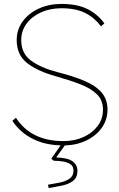

<svg xmlns="http://www.w3.org/2000/svg" viewBox="-20 -730 607 977"><path d="M303 10Q214 10 148.5 -22.5Q83 -55 43 -115L61 -131Q138 -12 303 -12Q359 -12 404.5 -32.5Q450 -53 477 -89Q504 -125 504 -172Q504 -220 473.5 -250Q443 -280 389 -301Q335 -322 264 -342Q170 -368 117.5 -409.5Q65 -451 65 -526Q65 -579 95 -620.5Q125 -662 176.5 -686Q228 -710 292 -710Q373 -710 425 -684Q477 -658 511 -611L494 -596Q461 -640 413.5 -664Q366 -688 292 -688Q235 -688 188.5 -667Q142 -646 115 -609.5Q88 -573 88 -526Q88 -458 138 -421.5Q188 -385 272 -363Q351 -343 408.5 -319Q466 -295 496.5 -260Q527 -225 527 -172Q527 -120 497.5 -79Q468 -38 417 -14Q366 10 303 10ZM228 227 224 210Q254 205 284 199Q314 193 334 179Q354 165 354 138Q354 116 338 105.5Q322 95 299 91.5Q276 88 254 88L241 78L295 0H317L266 71Q325 73 349.5 91Q374 109 374 139Q374 174 351 191Q328 208 294.5 214.5Q261 221 228 227Z"/></svg>

Font: Lexend Thin
Style: Regular
Weight: 100
Designer: Bonnie Shaver-Troup, Thomas Jockin
Foundry: Lexend
Version: Version 1.007; ttfautohint (v1.8.3)